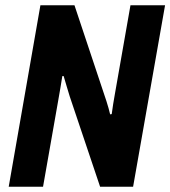

<svg xmlns="http://www.w3.org/2000/svg" viewBox="-20 -707 645 727"><path d="M13 0 133 -687H262L376 -345Q379 -337 383 -324Q387 -311 391 -297.5Q395 -284 397 -274L403 -275Q405 -291 408.5 -313Q412 -335 415 -351L474 -687H605L484 0H359L244 -342Q240 -356 232.5 -380Q225 -404 221 -419H216Q213 -400 208.5 -373Q204 -346 200 -324L143 0Z"/></svg>

Font: Archivo Condensed
Style: Bold Italic
Weight: 700
Width: 3
Italic angle: -10°
Designer: Hector Gatti
Foundry: Omnibus-Type
Version: Version 2.001